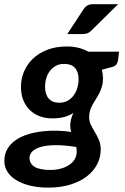

<svg xmlns="http://www.w3.org/2000/svg" viewBox="-36 -709 583 898"><path d="M445.8 -343.3Q445.8 -322.3 440.9 -305.4Q436 -288.6 429 -274.2Q421.9 -259.8 413.6 -247.1Q405.3 -234.4 397.9 -221.2Q390.6 -208 385.7 -193.6Q380.9 -179.2 380.9 -161.6Q380.9 -141.6 389.2 -125Q397.5 -108.4 407.7 -91.3Q418 -74.2 426.5 -54.7Q435.1 -35.2 435.1 -9.8Q435.1 26.9 418.5 59.1Q401.9 91.3 370.4 115.7Q338.9 140.1 293.2 154.3Q247.6 168.5 189.9 168.5Q142.6 168.5 104.7 159.2Q66.9 149.9 40 133.5Q13.2 117.2 -1.2 94.5Q-15.6 71.8 -15.6 44.9Q-16.1 11.7 -1.2 -12.9Q13.7 -37.6 38.6 -54.4Q63.5 -71.3 95.7 -81.1Q127.9 -90.8 162.6 -94.7Q197.3 -98.6 232.2 -97.7Q267.1 -96.7 296.9 -91.8Q292.5 -105.5 292.5 -122.1Q292.5 -134.8 295.9 -149.4Q299.3 -164.1 307.1 -180.7Q288.6 -168.5 264.6 -161.9Q240.7 -155.3 207 -155.3Q178.2 -155.3 151.9 -164.6Q125.5 -173.8 105.5 -192.4Q85.4 -210.9 73.7 -238.8Q62 -266.6 62 -303.7Q62 -339.4 75.9 -373.3Q89.8 -407.2 116.9 -433.6Q144 -460 184.3 -475.8Q224.6 -491.7 277.3 -491.7Q305.2 -491.7 330.3 -485.6Q355.5 -479.5 377 -467.3H521L516.1 -427.2Q514.6 -416 508.5 -407.7Q502.4 -399.4 491.2 -396.5L440.4 -382.8Q442.9 -373.5 444.1 -363.8Q445.3 -354 445.8 -343.3ZM241.7 -228.5Q263.7 -228.5 280.5 -238Q297.4 -247.6 308.8 -263.2Q320.3 -278.8 325.9 -298.3Q331.5 -317.9 331.5 -337.9Q331.5 -373 314.5 -391.6Q297.4 -410.2 264.2 -410.2Q242.2 -410.2 225.6 -401.1Q209 -392.1 197.5 -377.2Q186 -362.3 180.4 -343Q174.8 -323.7 174.8 -302.7Q174.8 -267.6 191.9 -248Q209 -228.5 241.7 -228.5ZM322.8 0.5Q322.8 -5.4 322.3 -10.7Q321.8 -16.1 320.8 -21.5Q262.2 -30.8 220.7 -30Q179.2 -29.3 152.8 -21.2Q126.5 -13.2 114.3 0.2Q102.1 13.7 102.1 29.3Q102.1 56.6 126 71.3Q149.9 85.9 199.2 85.9Q227.1 85.9 249.8 79.3Q272.5 72.8 288.8 61.5Q305.2 50.3 314 34.7Q322.8 19 322.8 0.5ZM516.6 -689.5 391.6 -566.4Q381.8 -556.6 372.6 -553.2Q363.3 -549.8 350.1 -549.8H278.8L354 -664.6Q361.8 -676.8 372.1 -683.1Q382.3 -689.5 401.4 -689.5Z"/></svg>

Font: Carlito
Style: Bold Italic
Weight: 700
Italic angle: -7°
Designer: Lukasz Dziedzic
Foundry: tyPoland Lukasz Dziedzic
Version: Version 1.104